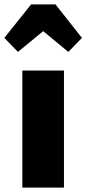

<svg xmlns="http://www.w3.org/2000/svg" viewBox="-75 -856 394 876"><path d="M6.8 -619.1 -55.2 -683.1 66.9 -835.9H178.2L298.8 -683.1L236.8 -619.1L122.1 -713.9ZM216.8 -534.2V0H26.9V-534.2Z"/></svg>

Font: Fira Sans Compressed Heavy
Style: Regular
Weight: 900
Width: 1
Designer: Carrois Corporate & Edenspiekermann AG
Foundry: Carrois Corporate GbR & Edenspiekermann AG
Version: Version 4.203;PS 004.203;hotconv 1.0.88;makeotf.lib2.5.64775